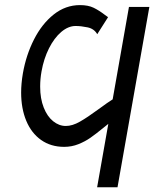

<svg xmlns="http://www.w3.org/2000/svg" viewBox="-20 -578 640 772"><path d="M65 -206Q65 -242 72 -283Q85 -357 116.8 -419.5Q148.5 -482 196 -519.8Q243.5 -557.5 301.5 -557.5Q334.5 -557.5 356.5 -546.8Q378.5 -536 400.5 -519Q410 -511.5 414.5 -509L371 -440.5Q358.5 -462.5 332.2 -468Q306 -473.5 284 -473.5Q254.5 -473.5 226.2 -449.5Q198 -425.5 177 -383.8Q156 -342 147 -291Q141.5 -261 141.5 -229.5Q141.5 -181.5 155.8 -145.5Q170 -109.5 193.8 -90.5Q217.5 -71.5 244.5 -71.5Q271 -71.5 301.2 -88.8Q331.5 -106 377 -139.5Q415 -167.5 433 -178.5L498.5 -550H580.5L452.5 175H370.5L415.5 -80L395 -63.5Q365 -39 343.5 -24Q322 -9 295 1.8Q268 12.5 238 12.5Q184.5 12.5 145.2 -15.2Q106 -43 85.5 -92.5Q65 -142 65 -206Z"/></svg>

Font: JuliaMono Light
Style: Italic
Weight: 300
Italic angle: -9°
Monospace: yes
Designer: cormullion
Foundry: corm
Version: Version 0.054; ttfautohint (v1.8.4)